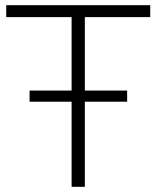

<svg xmlns="http://www.w3.org/2000/svg" viewBox="-20 -720 603 740"><path d="M256 0V-654H4V-700H559V-654H307V0ZM94 -328V-371H470V-328Z"/></svg>

Font: MOST Montserrat Light
Style: Regular
Weight: 300
Designer: Julieta Ulanovsky
Foundry: Julieta Ulanovsky
Version: Version 8.000;March 11, 2024;FontCreator 15.0.0.2926 64-bit